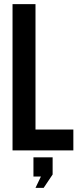

<svg xmlns="http://www.w3.org/2000/svg" viewBox="-20 -720 379 919"><path d="M40 0V-700.2H149.9V-100.1H331.1V0ZM175.8 125H140.1V33.2H231.9V115.2L189 179.2H149.9Z"/></svg>

Font: VL Bebas Neue Bold
Style: Regular
Weight: 700
Designer: Ryoichi Tsunekawa
Foundry: Ryoichi Tsunekawa
Version: Version 1.300